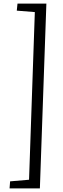

<svg xmlns="http://www.w3.org/2000/svg" viewBox="-20 -832 350 1064"><path d="M173 -765 73 -773 77 -812H237L201 212H33L36 173L141 164Z"/></svg>

Font: Literata 12pt Light
Style: Italic
Weight: 300
Italic angle: -2°
Designer: Latin by Veronika Burian and Jose Scaglione. Greek by Irene Vlachou. Cyrillic by Vera Evstafieva
Foundry: TypeTogether
Version: Version 3.002